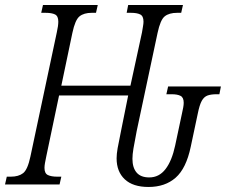

<svg xmlns="http://www.w3.org/2000/svg" viewBox="-40 -734 899 764"><path d="M551 10Q489 10 456.5 -20.5Q424 -51 424 -104Q424 -121 428 -144Q432 -167 442 -215L470 -354H195L144 -111Q141 -97 139 -85.5Q137 -74 137 -66Q137 -44 150.5 -37.5Q164 -31 188 -31H204L197 0H-20L-13 -31H3Q34 -31 52 -45Q70 -59 81 -111L186 -605Q189 -618 190.5 -629Q192 -640 192 -648Q192 -670 179 -676.5Q166 -683 141 -683H124L131 -714H349L342 -683H325Q294 -683 276.5 -669Q259 -655 248 -603L204 -393H479L525 -605Q527 -618 529 -629Q531 -640 531 -648Q531 -670 518 -676.5Q505 -683 481 -683H464L470 -714H688L681 -683H665Q633 -683 615.5 -669Q598 -655 587 -603L504 -213Q495 -167 491 -143Q487 -119 487 -102Q487 -67 503.5 -47.5Q520 -28 554 -28Q593 -28 618.5 -61Q644 -94 657 -155L684 -282Q687 -295 689 -306Q691 -317 691 -325Q691 -346 678.5 -352.5Q666 -359 643 -359H622L629 -390H839L833 -359H822Q800 -359 786 -354Q772 -349 763 -333Q754 -317 747 -282L719 -150Q701 -64 659 -27Q617 10 551 10Z"/></svg>

Font: Noto Serif ExtraCondensed Light
Style: Italic
Weight: 300
Width: 2
Italic angle: -12°
Designer: Monotype Design Team
Foundry: Monotype Imaging Inc.
Version: Version 2.014; ttfautohint (v1.8.4.7-5d5b)